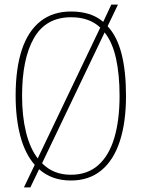

<svg xmlns="http://www.w3.org/2000/svg" viewBox="-20 -775 616 835"><path d="M131 -58Q89 -106 68.5 -183Q48 -260 48 -359Q48 -477 75 -558.5Q102 -640 156 -682.5Q210 -725 289 -725Q332 -725 367 -714Q402 -703 429 -680L464 -755H493L448 -661Q489 -617 508.5 -541.5Q528 -466 528 -358Q528 -243 501 -160.5Q474 -78 420.5 -34Q367 10 288 10Q246 10 211.5 -2.5Q177 -15 150 -39L112 40H84ZM288 -15Q360 -15 407 -56.5Q454 -98 477 -175Q500 -252 500 -358Q500 -451 484.5 -521Q469 -591 435 -634L163 -65Q212 -15 288 -15ZM416 -655Q393 -677 361.5 -688.5Q330 -700 289 -700Q180 -700 128 -610Q76 -520 76 -358Q76 -270 93 -200.5Q110 -131 144 -86Z"/></svg>

Font: Noto Serif Khmer Condensed Thin
Style: Regular
Weight: 250
Width: 3
Designer: Danh Hong and the Monotype Design Team
Foundry: Monotype Imaging Inc.
Version: Version 2.004